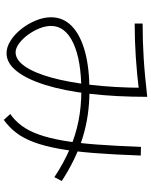

<svg xmlns="http://www.w3.org/2000/svg" viewBox="91 -876 817 1040"><g transform="rotate(90 500.0 -355.5)"><path d="M268 18Q234 18 199.5 -4Q165 -26 136.5 -62Q108 -98 90.5 -140.5Q73 -183 73 -223Q73 -289 121 -335.5Q169 -382 258 -406.5Q347 -431 472 -431Q606 -431 724 -394.5Q842 -358 960 -281L939 -241Q862 -292 787.5 -324Q713 -356 635.5 -371.5Q558 -387 472 -387Q306 -387 213 -343.5Q120 -300 120 -223Q120 -193 133.5 -159.5Q147 -126 169 -96.5Q191 -67 216 -49Q241 -31 263 -31Q304 -31 339 -81.5Q374 -132 399.5 -224Q425 -316 439.5 -441.5Q454 -567 455 -716L478 -700Q379 -688 288 -682Q197 -676 107 -676V-719Q155 -719 202.5 -720.5Q250 -722 298 -725Q346 -728 397.5 -733Q449 -738 504 -744Q504 -573 487.5 -432.5Q471 -292 439.5 -191.5Q408 -91 364.5 -36.5Q321 18 268 18ZM597 -2Q633 -27 660.5 -64Q688 -101 707.5 -155Q727 -209 740.5 -285.5Q754 -362 762 -466.5Q770 -571 775 -710L822 -709Q817 -566 808.5 -457Q800 -348 785.5 -268Q771 -188 750 -131Q729 -74 699 -35Q669 4 629 33Z"/></g></svg>

Font: M PLUS 2 Thin Light
Style: Regular
Weight: 300
Version: Version 1.001